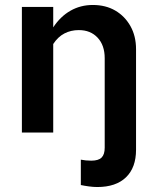

<svg xmlns="http://www.w3.org/2000/svg" viewBox="-20 -533 631 772"><path d="M371 219Q355 219 337 216.5Q319 214 305 211V109Q316 111 325.5 112Q335 113 347 113Q376 113 388.5 100.5Q401 88 401 61V-299Q401 -351 372.5 -381.5Q344 -412 297 -412Q265 -412 239 -398.5Q213 -385 194 -356V0H68V-505H194V-423Q223 -467 263.5 -490Q304 -513 353 -513Q405 -513 443.5 -490.5Q482 -468 504.5 -428Q527 -388 527 -335V69Q527 141 486.5 180Q446 219 371 219Z"/></svg>

Font: Red Hat Text SemiBold
Style: Regular
Weight: 600
Designer: Pentagram, MCKL
Foundry: MCKL
Version: Version 1.030